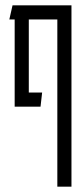

<svg xmlns="http://www.w3.org/2000/svg" viewBox="-20 -620 308 720"><path d="M35 -220V-547H15L27 -600H248V80H195V-547H88V-273H138L132 -220Z"/></svg>

Font: Karantina Light
Style: Regular
Weight: 300
Designer: Rony Koch
Foundry: Rony Koch
Version: Version 1.000; ttfautohint (v1.8.3)